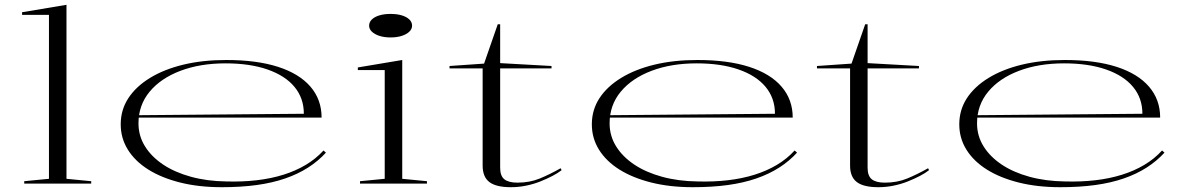

<svg xmlns="http://www.w3.org/2000/svg" viewBox="-20 -765 4933 800"><path d="M257 -20 360 -10V0H81V-10L184 -20V-703H72V-714L257 -745Z M923 -515Q1050 -515 1138.5 -486.5Q1227 -458 1273.5 -404Q1320 -350 1320 -275H557V-285L1246 -291Q1246 -356 1207 -403Q1168 -450 1094.5 -475.5Q1021 -501 920 -501Q814 -501 732 -470Q650 -439 603.5 -383Q557 -327 557 -251Q557 -199 584 -155.5Q611 -112 659.5 -79.5Q708 -47 775.5 -28.5Q843 -10 923 -9Q990 -7 1050 -14Q1110 -21 1161 -37Q1212 -53 1254 -78Q1296 -103 1328 -138L1338 -129Q1306 -94 1264 -67Q1222 -40 1168.5 -21.5Q1115 -3 1049.5 6Q984 15 904 15Q808 15 730.5 -4.5Q653 -24 598 -58.5Q543 -93 513 -141Q483 -189 483 -247Q483 -307 514.5 -355.5Q546 -404 604.5 -440Q663 -476 743.5 -495.5Q824 -515 923 -515Z M1607 -609Q1581 -609 1561 -615.5Q1541 -622 1529.5 -633Q1518 -644 1518 -658Q1518 -673 1529.5 -684Q1541 -695 1561 -701Q1581 -707 1607 -707Q1634 -707 1654 -701Q1674 -695 1685.5 -684Q1697 -673 1697 -658Q1697 -644 1685.5 -633Q1674 -622 1654 -615.5Q1634 -609 1607 -609ZM1480 0V-10L1583 -20V-473H1471V-484L1656 -515V-20L1759 -10V0Z M2109 15Q2047 15 2019 -6.5Q1991 -28 1991 -75V-480H1853V-490L1997 -500L2054 -664H2064V-502L2278 -490V-480H2064V-66Q2064 -32 2081.5 -18Q2099 -4 2136 -4Q2187 -4 2228.5 -21Q2270 -38 2316 -64L2320 -56Q2305 -44 2282 -32Q2259 -20 2231.5 -9Q2204 2 2172.5 8.5Q2141 15 2109 15Z M2886 -515Q3013 -515 3101.5 -486.5Q3190 -458 3236.5 -404Q3283 -350 3283 -275H2520V-285L3209 -291Q3209 -356 3170 -403Q3131 -450 3057.5 -475.5Q2984 -501 2883 -501Q2777 -501 2695 -470Q2613 -439 2566.5 -383Q2520 -327 2520 -251Q2520 -199 2547 -155.5Q2574 -112 2622.5 -79.5Q2671 -47 2738.5 -28.5Q2806 -10 2886 -9Q2953 -7 3013 -14Q3073 -21 3124 -37Q3175 -53 3217 -78Q3259 -103 3291 -138L3301 -129Q3269 -94 3227 -67Q3185 -40 3131.5 -21.5Q3078 -3 3012.5 6Q2947 15 2867 15Q2771 15 2693.5 -4.5Q2616 -24 2561 -58.5Q2506 -93 2476 -141Q2446 -189 2446 -247Q2446 -307 2477.5 -355.5Q2509 -404 2567.5 -440Q2626 -476 2706.5 -495.5Q2787 -515 2886 -515Z M3640 15Q3578 15 3550 -6.5Q3522 -28 3522 -75V-480H3384V-490L3528 -500L3585 -664H3595V-502L3809 -490V-480H3595V-66Q3595 -32 3612.5 -18Q3630 -4 3667 -4Q3718 -4 3759.5 -21Q3801 -38 3847 -64L3851 -56Q3836 -44 3813 -32Q3790 -20 3762.5 -9Q3735 2 3703.5 8.5Q3672 15 3640 15Z M4417 -515Q4544 -515 4632.5 -486.5Q4721 -458 4767.5 -404Q4814 -350 4814 -275H4051V-285L4740 -291Q4740 -356 4701 -403Q4662 -450 4588.5 -475.5Q4515 -501 4414 -501Q4308 -501 4226 -470Q4144 -439 4097.5 -383Q4051 -327 4051 -251Q4051 -199 4078 -155.5Q4105 -112 4153.5 -79.5Q4202 -47 4269.5 -28.5Q4337 -10 4417 -9Q4484 -7 4544 -14Q4604 -21 4655 -37Q4706 -53 4748 -78Q4790 -103 4822 -138L4832 -129Q4800 -94 4758 -67Q4716 -40 4662.5 -21.5Q4609 -3 4543.5 6Q4478 15 4398 15Q4302 15 4224.5 -4.5Q4147 -24 4092 -58.5Q4037 -93 4007 -141Q3977 -189 3977 -247Q3977 -307 4008.5 -355.5Q4040 -404 4098.5 -440Q4157 -476 4237.5 -495.5Q4318 -515 4417 -515Z"/></svg>

Font: Kalnia Expanded ExtraLight
Style: Regular
Weight: 250
Width: 7
Designer: Frida Medrano
Foundry: Frida Medrano
Version: Version 1.105